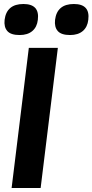

<svg xmlns="http://www.w3.org/2000/svg" viewBox="-20 -939 462 959"><path d="M3 -840Q13 -919 97 -919Q179 -919 169 -840Q165 -804 141.5 -784Q118 -764 78 -764Q34 -764 16.5 -784Q-1 -804 3 -840ZM255 -840Q265 -919 349 -919Q431 -919 421 -840Q417 -804 393.5 -784Q370 -764 330 -764Q286 -764 268.5 -784Q251 -804 255 -840ZM124 -700H269L183 0H38Z"/></svg>

Font: Haskoy ExtraBold
Style: Italic
Weight: 800
Designer: Ertekin Erdin
Foundry: Ertekin Erdin
Version: Version 2.000; ttfautohint (v1.8.4.7-5d5b)